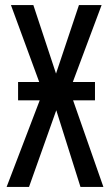

<svg xmlns="http://www.w3.org/2000/svg" viewBox="-20 -734 432 754"><path d="M51 -412H134L23 -714H111L200 -445L290 -714H379L266 -412H353V-340H267L386 0H296L201 -301L94 0H6L136 -340H51Z"/></svg>

Font: Noto Sans Display Condensed
Style: Regular
Weight: 400
Width: 3
Designer: Monotype Design Team
Foundry: Monotype Imaging Inc.
Version: Version 1.900